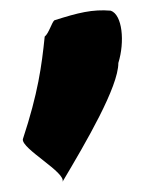

<svg xmlns="http://www.w3.org/2000/svg" viewBox="-20 -184 327 378"><path d="M213 -60C213 -13 150 95 103 174C111 156 22 109 25 90C55 -1 62 -54 68 -112C76 -118 82 -140 87 -144C134 -159 162 -166 198 -163C221 -155 226 -102 213 -60Z"/></svg>

Font: Repo ExtraBold
Style: Bold
Weight: 700
Designer: Stefan Peev
Foundry: Context Ltd
Version: Version 1.502